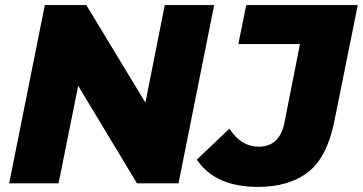

<svg xmlns="http://www.w3.org/2000/svg" viewBox="-20 -720 1425 754"><path d="M16 0 156 -700H319L551 -317L627 -700H821L681 0H518L287 -383L210 0ZM993 14Q825 14 753 -93L881 -215Q926 -144 996 -144Q1078 -144 1097 -238L1158 -547H916L947 -700H1385L1294 -249Q1266 -104 1191 -45Q1116 14 993 14Z"/></svg>

Font: Montserrat ExtraBold
Style: Italic
Weight: 800
Italic angle: -11.3°
Designer: Julieta Ulanovsky
Foundry: Julieta Ulanovsky
Version: Version 9.000; ttfautohint (v1.8.4.7-5d5b)